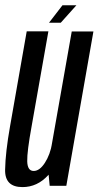

<svg xmlns="http://www.w3.org/2000/svg" viewBox="-26 -720 382 744"><path d="M166.5 0H231L336 -598H252L159.5 -74ZM161.5 -598.5H77.5L13 -231Q-5 -129.5 -6.2 -62.2Q-7.5 5 61 5Q118.5 5 160.8 -41.2Q203 -87.5 213.5 -149.5L176 -165.5Q168.5 -121 148 -89.2Q127.5 -57.5 104.5 -57.5Q80.5 -57.5 79.5 -94.8Q78.5 -132 96.5 -230.5ZM165 -632H209.5L270 -699.5H218.5ZM164 -632H207.5L266.5 -699.5H216Z"/></svg>

Font: Anybody ExtraCondensed
Style: Italic
Weight: 400
Width: 2
Italic angle: -10°
Version: Version 1.113;gftools[0.9.25]